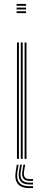

<svg xmlns="http://www.w3.org/2000/svg" viewBox="-20 -819 243 990"><path d="M65.5 -789.2V-798.8H114.5V-789.2ZM65.5 -751.2V-760.8H114.5V-751.2ZM65.5 -770.2V-779.8H114.5V-770.2ZM106.8 0V-600H116.5V0ZM67.5 0V-600H77.5V0ZM87.2 0V-600H97V0ZM75.8 30 70 65.2Q64 103 79.1 122.1Q94.2 141.2 130 141.2H150.2V150.8H130Q89.2 150.8 71.8 129Q54.2 107.2 61 65.2L66.8 30ZM109.8 30 104 64.5Q100.8 83.8 107.4 94Q114 104.2 130 104.2H150.2V113.5H130Q109.5 113.5 100.4 100.8Q91.2 88 95 64.5L100.8 30ZM92.8 30 87 65Q82.2 93.8 93.1 108.2Q104 122.8 130 122.8H150.2V132H130Q99.2 132 85.9 114.9Q72.5 97.8 78 65L83.8 30Z"/></svg>

Font: Big Shoulders Inline Text ExtraLight
Style: Regular
Weight: 250
Version: Version 2.002